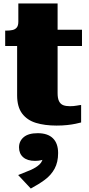

<svg xmlns="http://www.w3.org/2000/svg" viewBox="-20 -715 515 1110"><path d="M10 -449V-538H16Q37 -538 52.5 -541.5Q68 -545 77 -556Q86 -567 86 -590L216 -543H454V-449ZM313 -177Q313 -146 321.5 -129.5Q330 -113 345.5 -107Q361 -101 384 -101Q406 -101 424.5 -104.5Q443 -108 449 -108V-7Q438 -4 417 0.5Q396 5 368 8Q340 11 307 11Q239 11 188 -4.5Q137 -20 108 -58.5Q79 -97 79 -164V-522L86 -531V-695H313ZM158 375 85 297Q124 282 156.5 268Q189 254 208.5 235.5Q228 217 229 188L245 201Q233 208 217 211.5Q201 215 182 215Q138 215 114 194Q90 173 90 137Q90 101 117 78Q144 55 198 55Q256 55 286 84.5Q316 114 316 170Q316 223 295.5 260.5Q275 298 239 324.5Q203 351 158 375Z"/></svg>

Font: Roboto Serif Black
Style: Regular
Weight: 900
Designer: Greg Gazdowicz
Foundry: Commercial Type
Version: Version 1.008